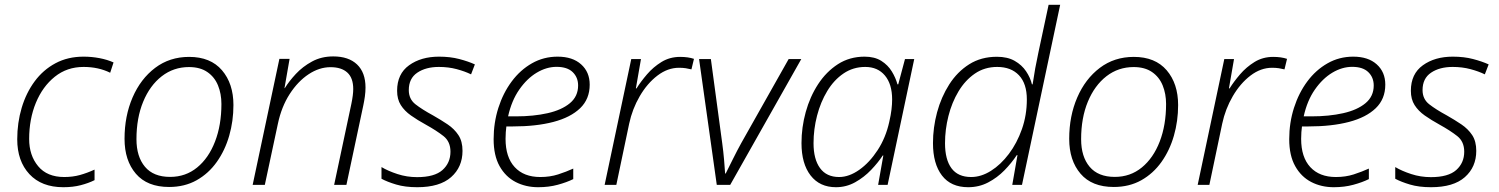

<svg xmlns="http://www.w3.org/2000/svg" viewBox="-20 -780 6323 810"><path d="M247.1 9.8Q155.3 9.8 104 -45.4Q52.7 -100.6 52.7 -192.4Q52.7 -262.2 71.5 -325.2Q90.3 -388.2 126.2 -436.8Q162.1 -485.4 214.1 -513.2Q266.1 -541 332.5 -541Q366.7 -541 399.9 -534.7Q433.1 -528.3 459 -516.6L444.8 -473.1Q395.5 -497.6 332.5 -497.6Q262.7 -497.6 211.2 -456.3Q159.7 -415 131.3 -346.2Q103 -277.3 103 -193.8Q103 -124.5 140.9 -78.9Q178.7 -33.2 251 -33.2Q286.6 -33.2 317.4 -41.7Q348.1 -50.3 378.9 -64.5V-20Q353.5 -7.3 320.8 1.2Q288.1 9.8 247.1 9.8Z M693.4 8.8Q601.1 8.8 553.2 -47.1Q505.4 -103 505.4 -194.3Q505.4 -290.5 539.3 -368.9Q573.2 -447.3 634.5 -493.7Q695.8 -540 777.8 -540Q868.2 -540 916.5 -483.6Q964.8 -427.2 964.8 -336.9Q964.8 -269.5 947 -207.5Q929.2 -145.5 894.5 -96.7Q859.9 -47.9 809.3 -19.5Q758.8 8.8 693.4 8.8ZM697.8 -33.7Q763.2 -33.7 811.8 -73.5Q860.4 -113.3 887.2 -182.9Q914.1 -252.4 914.1 -341.3Q914.1 -384.3 899.7 -419.7Q885.3 -455.1 854.7 -476.1Q824.2 -497.1 777.3 -497.1Q712.4 -497.1 662.4 -458.3Q612.3 -419.4 584 -350.8Q555.7 -282.2 555.7 -192.9Q555.7 -119.1 591.6 -76.4Q627.4 -33.7 697.8 -33.7Z M1045.9 0 1158.7 -531.7H1201.7L1180.2 -408.2H1181.6Q1199.2 -437 1228 -468Q1256.8 -499 1296.4 -520.5Q1335.9 -542 1385.7 -542Q1450.7 -542 1486.3 -508.1Q1522 -474.1 1522 -410.6Q1522 -392.6 1519.3 -373Q1516.6 -353.5 1512.7 -335.4L1441.4 0H1389.6L1462.4 -342.3Q1470.2 -380.4 1470.2 -404.3Q1470.2 -451.2 1445.3 -473.9Q1420.4 -496.6 1374.5 -496.6Q1327.1 -496.6 1282 -466.8Q1236.8 -437 1202.1 -383.3Q1167.5 -329.6 1152.3 -257.8L1097.2 0Z M1740.2 9.8Q1689 9.8 1651.4 -1.5Q1613.8 -12.7 1589.4 -25.9V-75.2Q1617.2 -58.6 1656.7 -45.7Q1696.3 -32.7 1739.7 -32.7Q1813 -32.7 1846.7 -62.7Q1880.4 -92.8 1880.4 -140.1Q1880.4 -182.6 1851.1 -205.8Q1821.8 -229 1775.9 -254.4Q1741.2 -273.4 1713.9 -292.7Q1686.5 -312 1670.9 -336.7Q1655.3 -361.3 1655.3 -397Q1655.3 -468.3 1705.8 -504.6Q1756.3 -541 1832 -541Q1879.4 -541 1917.5 -531Q1955.6 -521 1983.4 -508.3L1967.3 -466.3Q1941.4 -479 1906.7 -488.3Q1872.1 -497.6 1831.5 -497.6Q1776.4 -497.6 1740.5 -473.4Q1704.6 -449.2 1704.6 -399.9Q1704.6 -362.3 1732.4 -340.3Q1760.3 -318.4 1807.1 -293Q1839.8 -274.4 1868.2 -255.4Q1896.5 -236.3 1913.8 -210.2Q1931.2 -184.1 1931.2 -143.6Q1931.2 -75.2 1883.1 -32.7Q1835 9.8 1740.2 9.8Z M2250.5 9.8Q2197.8 9.8 2155.3 -12.2Q2112.8 -34.2 2087.6 -79.1Q2062.5 -124 2062.5 -192.9Q2062.5 -262.2 2082.5 -325Q2102.5 -387.7 2138.7 -436.3Q2174.8 -484.9 2224.1 -512.9Q2273.4 -541 2332.5 -541Q2395.5 -541 2431.6 -508.5Q2467.8 -476.1 2467.8 -422.9Q2467.8 -362.3 2427.5 -323.5Q2387.2 -284.7 2314.5 -265.6Q2241.7 -246.6 2143.6 -246.6H2116.2Q2114.7 -236.8 2113.8 -222.4Q2112.8 -208 2112.8 -194.3Q2112.8 -116.7 2151.4 -75Q2189.9 -33.2 2259.3 -33.2Q2300.3 -33.2 2334.5 -44.2Q2368.7 -55.2 2398.4 -68.8V-24.4Q2370.6 -10.7 2333 -0.5Q2295.4 9.8 2250.5 9.8ZM2123.5 -289.1H2156.2Q2231 -289.1 2290.3 -302.5Q2349.6 -315.9 2384.3 -344.7Q2418.9 -373.5 2418.9 -419.4Q2418.9 -453.6 2396 -475.8Q2373 -498 2328.1 -498Q2285.6 -498 2244.4 -473.4Q2203.1 -448.7 2170.7 -402.1Q2138.2 -355.5 2123.5 -289.1Z M2530.8 0 2643.1 -530.8H2684.1L2662.6 -407.2H2665.5Q2683.1 -435.5 2709.5 -466.3Q2735.8 -497.1 2770.8 -518.6Q2805.7 -540 2849.1 -540Q2883.3 -540 2907.7 -531.7L2897 -487.3Q2885.7 -490.2 2872.8 -492.2Q2859.9 -494.1 2844.7 -494.1Q2796.9 -494.1 2753.7 -461.2Q2710.4 -428.2 2679 -374.3Q2647.5 -320.3 2634.3 -258.3L2580.1 0Z M3003.9 0 2929.2 -530.8H2979L3026.9 -175.8Q3031.7 -140.6 3034.7 -105.7Q3037.6 -70.8 3039.1 -47.9H3041.5Q3055.7 -76.2 3072.8 -110.6Q3089.8 -145 3107.4 -176.8L3307.1 -530.8H3360.4L3060.5 0Z M3506.8 9.8Q3438 9.8 3399.7 -39.8Q3361.3 -89.4 3361.3 -176.3Q3361.3 -242.7 3379.2 -307.4Q3397 -372.1 3431.4 -424.8Q3465.8 -477.5 3515.1 -509.3Q3564.5 -541 3627.4 -541Q3669.9 -541 3698 -523.2Q3726.1 -505.4 3742.4 -478.5Q3758.8 -451.7 3766.1 -424.3H3769.5L3797.9 -530.8H3836.9L3724.6 0H3684.6L3706.5 -124H3704.1Q3684.6 -94.2 3655 -63.2Q3625.5 -32.2 3587.9 -11.2Q3550.3 9.8 3506.8 9.8ZM3520 -33.2Q3562 -33.2 3605.2 -63.7Q3648.4 -94.2 3682.6 -146.7Q3716.8 -199.2 3731.4 -265.1Q3738.3 -294.9 3741 -317.9Q3743.7 -340.8 3743.7 -360.4Q3743.7 -424.8 3713.4 -461.2Q3683.1 -497.6 3630.4 -497.6Q3579.1 -497.6 3538.6 -470Q3498 -442.4 3470 -396Q3441.9 -349.6 3427 -292.2Q3412.1 -234.9 3412.1 -175.8Q3412.1 -108.4 3439.5 -70.8Q3466.8 -33.2 3520 -33.2Z M4064.5 9.8Q3991.7 9.8 3953.9 -39.6Q3916 -88.9 3916 -176.3Q3916 -241.7 3933.3 -306.2Q3950.7 -370.6 3984.6 -423.8Q4018.6 -477.1 4068.8 -508.8Q4119.1 -540.5 4185.5 -540.5Q4230.5 -540.5 4260.7 -523.2Q4291 -505.9 4308.8 -479.2Q4326.7 -452.6 4333.5 -424.3H4336.4Q4346.2 -492.2 4360.8 -558.6L4403.8 -759.8H4452.6L4291.5 0H4250.5L4272.5 -125.5H4269.5Q4247.6 -92.3 4217.3 -61.3Q4187 -30.3 4148.7 -10.3Q4110.4 9.8 4064.5 9.8ZM4077.1 -33.2Q4119.1 -33.2 4160.6 -59.3Q4202.1 -85.4 4236.3 -130.9Q4270.5 -176.3 4291.3 -235.4Q4312 -294.4 4312 -360.4Q4312 -427.2 4278.8 -462.4Q4245.6 -497.6 4187 -497.6Q4133.8 -497.6 4092.8 -469.5Q4051.8 -441.4 4023.7 -394.5Q3995.6 -347.7 3981.2 -290.5Q3966.8 -233.4 3966.8 -175.8Q3966.8 -106.9 3994.1 -70.1Q4021.5 -33.2 4077.1 -33.2Z M4678.7 8.8Q4586.4 8.8 4538.6 -47.1Q4490.7 -103 4490.7 -194.3Q4490.7 -290.5 4524.7 -368.9Q4558.6 -447.3 4619.9 -493.7Q4681.2 -540 4763.2 -540Q4853.5 -540 4901.9 -483.6Q4950.2 -427.2 4950.2 -336.9Q4950.2 -269.5 4932.4 -207.5Q4914.6 -145.5 4879.9 -96.7Q4845.2 -47.9 4794.7 -19.5Q4744.1 8.8 4678.7 8.8ZM4683.1 -33.7Q4748.5 -33.7 4797.1 -73.5Q4845.7 -113.3 4872.6 -182.9Q4899.4 -252.4 4899.4 -341.3Q4899.4 -384.3 4885 -419.7Q4870.6 -455.1 4840.1 -476.1Q4809.6 -497.1 4762.7 -497.1Q4697.8 -497.1 4647.7 -458.3Q4597.7 -419.4 4569.3 -350.8Q4541 -282.2 4541 -192.9Q4541 -119.1 4576.9 -76.4Q4612.8 -33.7 4683.1 -33.7Z M5032.7 0 5145 -530.8H5186L5164.6 -407.2H5167.5Q5185.1 -435.5 5211.4 -466.3Q5237.8 -497.1 5272.7 -518.6Q5307.6 -540 5351.1 -540Q5385.3 -540 5409.7 -531.7L5398.9 -487.3Q5387.7 -490.2 5374.8 -492.2Q5361.8 -494.1 5346.7 -494.1Q5298.8 -494.1 5255.6 -461.2Q5212.4 -428.2 5180.9 -374.3Q5149.4 -320.3 5136.2 -258.3L5082 0Z M5606.9 9.8Q5554.2 9.8 5511.7 -12.2Q5469.2 -34.2 5444.1 -79.1Q5418.9 -124 5418.9 -192.9Q5418.9 -262.2 5439 -325Q5459 -387.7 5495.1 -436.3Q5531.2 -484.9 5580.6 -512.9Q5629.9 -541 5689 -541Q5752 -541 5788.1 -508.5Q5824.2 -476.1 5824.2 -422.9Q5824.2 -362.3 5783.9 -323.5Q5743.7 -284.7 5670.9 -265.6Q5598.1 -246.6 5500 -246.6H5472.7Q5471.2 -236.8 5470.2 -222.4Q5469.2 -208 5469.2 -194.3Q5469.2 -116.7 5507.8 -75Q5546.4 -33.2 5615.7 -33.2Q5656.7 -33.2 5690.9 -44.2Q5725.1 -55.2 5754.9 -68.8V-24.4Q5727.1 -10.7 5689.5 -0.5Q5651.9 9.8 5606.9 9.8ZM5480 -289.1H5512.7Q5587.4 -289.1 5646.7 -302.5Q5706.1 -315.9 5740.7 -344.7Q5775.4 -373.5 5775.4 -419.4Q5775.4 -453.6 5752.4 -475.8Q5729.5 -498 5684.6 -498Q5642.1 -498 5600.8 -473.4Q5559.6 -448.7 5527.1 -402.1Q5494.6 -355.5 5480 -289.1Z M6017.1 9.8Q5965.8 9.8 5928.2 -1.5Q5890.6 -12.7 5866.2 -25.9V-75.2Q5894 -58.6 5933.6 -45.7Q5973.1 -32.7 6016.6 -32.7Q6089.8 -32.7 6123.5 -62.7Q6157.2 -92.8 6157.2 -140.1Q6157.2 -182.6 6127.9 -205.8Q6098.6 -229 6052.7 -254.4Q6018.1 -273.4 5990.7 -292.7Q5963.4 -312 5947.8 -336.7Q5932.1 -361.3 5932.1 -397Q5932.1 -468.3 5982.7 -504.6Q6033.2 -541 6108.9 -541Q6156.2 -541 6194.3 -531Q6232.4 -521 6260.3 -508.3L6244.1 -466.3Q6218.3 -479 6183.6 -488.3Q6148.9 -497.6 6108.4 -497.6Q6053.2 -497.6 6017.3 -473.4Q5981.4 -449.2 5981.4 -399.9Q5981.4 -362.3 6009.3 -340.3Q6037.1 -318.4 6084 -293Q6116.7 -274.4 6145 -255.4Q6173.3 -236.3 6190.7 -210.2Q6208 -184.1 6208 -143.6Q6208 -75.2 6159.9 -32.7Q6111.8 9.8 6017.1 9.8Z"/></svg>

Font: Open Sans Light
Style: Italic
Weight: 300
Italic angle: -12°
Designer: Monotype Design Team
Foundry: Monotype Imaging Inc.
Version: Version 3.003; ttfautohint (v1.8.4)